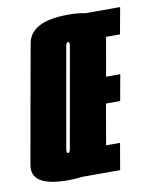

<svg xmlns="http://www.w3.org/2000/svg" viewBox="-110 -742 646 807"><g transform="rotate(-10 213.0 -339.0)"><path d="M115.5 4Q275 4 290.8 -86.8Q306.5 -177.5 335.5 -338Q364 -499.5 380 -590.5Q396 -681.5 236 -681.5Q76.5 -681.5 60.2 -590.5Q44 -499.5 15 -338Q-13.5 -177.5 -29.5 -86.8Q-45.5 4 115.5 4ZM135.5 -109Q127 -109 130.5 -127.2Q134 -145.5 167.5 -338Q202.5 -534.5 205.2 -551.5Q208 -568.5 216 -568.5Q223.5 -568.5 220.8 -552Q218 -535.5 183 -338Q148.5 -145.5 145.8 -127.2Q143 -109 135.5 -109ZM123.5 0H338L357.5 -113H298L328 -286H388.5L408.5 -397H348L377 -562H436.5L457 -675H242.5Z"/></g></svg>

Font: Anybody UltraCondensed ExtraBold
Style: Italic
Weight: 800
Width: 1
Italic angle: -10°
Version: Version 1.113;gftools[0.9.25]